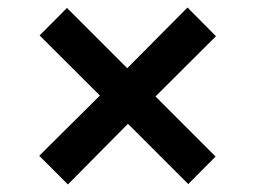

<svg xmlns="http://www.w3.org/2000/svg" viewBox="-20 -595 670 504"><path d="M315.9 -270 158.2 -110.8 83 -186 242.2 -344.2 84 -502 155.8 -574.2 314 -416 472.2 -575.2 546.9 -500 388.2 -341.8 545.9 -184.1 474.1 -111.8Z"/></svg>

Font: Overpass
Style: Regular
Weight: 400
Designer: Delve Withrington
Foundry: Delve Fonts
Version: Version 1.001